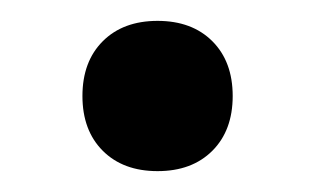

<svg xmlns="http://www.w3.org/2000/svg" viewBox="-20 -379 302 184"><path d="M131 -215Q98 -215 78.5 -234.5Q59 -254 59 -287Q59 -320 78.5 -339.5Q98 -359 131 -359Q164 -359 183.5 -339.5Q203 -320 203 -287Q203 -254 183.5 -234.5Q164 -215 131 -215Z"/></svg>

Font: M PLUS 2 Medium
Style: Regular
Weight: 500
Designer: Coji Morishita
Foundry: UNDERFOREST DESIGN
Version: Version 1.001